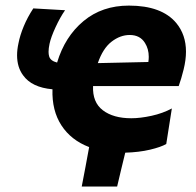

<svg xmlns="http://www.w3.org/2000/svg" viewBox="-20 -534 702 686"><path d="M272 132.5Q278.5 97.5 285.5 62Q292 26.5 298.5 -8.5Q234 -33 199.5 -86Q165 -139 167.5 -215Q93.5 -221.5 62.5 -265Q41 -294 41 -336.5Q41 -356.5 46 -379.5Q51.5 -408 64.8 -440Q78 -472 99 -504L212.5 -497.5Q195 -472.5 178.5 -436.8Q162 -401 157 -377.5Q153.5 -361 153.5 -349Q153.5 -340 155.5 -333Q160 -316.5 184 -310.5Q212 -403.5 278.5 -458.8Q345 -514 440.5 -514Q558 -514 610 -451.5Q644.5 -409.5 644.5 -349.5Q644.5 -320 636 -285.5Q628 -253 618.5 -226.5H312.5Q310 -168.5 347.5 -140Q385 -111.5 449 -111.5Q481 -111.5 521.2 -120.2Q561.5 -129 594 -146.5L574 -19.5Q555 -8.5 516 0.8Q477 10 427.5 11.5Q420 41.5 412.8 72Q405.5 102.5 398.5 132.5ZM443.5 -409Q409.5 -409 378.5 -385Q347.5 -361 329.5 -308.5L510 -312.5Q511.5 -322 511.5 -331Q511.5 -359 498 -380.5Q480.5 -409 443.5 -409Z"/></svg>

Font: Heraclito
Style: Bold Italic
Weight: 700
Italic angle: -12°
Designer: Kostas Bartsokas (font) & Cristiano Sobral (main changes)
Foundry: Kostas Bartsokas (font) & Cristiano Sobral (main changes)
Version: Version 1.00;July 8, 2020;FontCreator 13.0.0.2655 64-bit